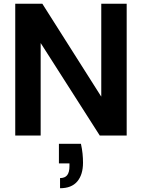

<svg xmlns="http://www.w3.org/2000/svg" viewBox="-20 -720 755 1020"><path d="M61 0V-700H205L517 -208H518V-700H653V0H510L197 -490H196V0ZM299 280V226Q325 226 337 210.5Q349 195 349 163V148H293V44H410Q416 71 418.5 96Q421 121 421 144Q421 208 390.5 244Q360 280 299 280Z"/></svg>

Font: DM Sans 28pt
Style: Bold
Weight: 700
Version: Version 4.004;gftools[0.9.30]